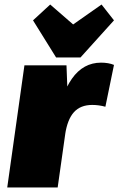

<svg xmlns="http://www.w3.org/2000/svg" viewBox="-20 -829 524 849"><path d="M88 -540H274L282 -332L235 0H12ZM229 -274Q248 -410 298 -481Q348 -552 427 -552Q443 -552 457.5 -549.5Q472 -547 484 -542L446 -357Q417 -365 388 -365Q336 -365 307 -333Q278 -301 268 -234ZM484 -739 336 -575H228L126 -739L202 -809L370 -663H221L429 -809Z"/></svg>

Font: Pathway Extreme Condensed Black
Style: Italic
Weight: 900
Width: 3
Italic angle: -8°
Version: Version 1.001;gftools[0.9.26]